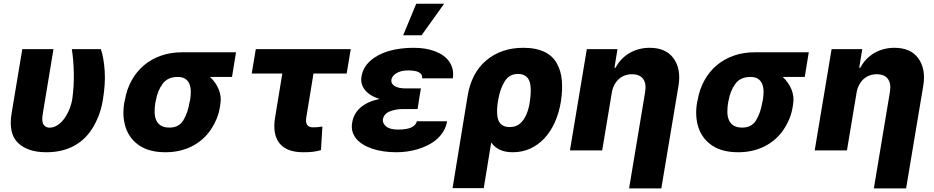

<svg xmlns="http://www.w3.org/2000/svg" viewBox="-20 -810 5031 1034"><path d="M42.6 -200.3 100.1 -545.5H268.1L210.6 -198.9Q203.1 -154.8 214.8 -138.8Q226.6 -122.5 246.1 -122.5Q263.8 -122.5 279.1 -130Q294.4 -137.4 307.4 -149.7Q320.3 -161.9 330.8 -177.9Q341.3 -193.9 349.1 -211.1Q356.9 -228.3 362 -245.4Q367.2 -262.4 369.3 -277Q373.9 -310.4 376.1 -344.6Q378.2 -378.9 377.5 -414.4Q376.4 -484.7 366.8 -545.5H523.1Q530.9 -523.1 536 -494.3Q541.2 -465.6 543.7 -429Q546.2 -392.4 543.7 -355.1Q541.2 -317.8 534.8 -277Q528.4 -235.1 515.8 -199Q503.2 -163 484 -129.6Q465.6 -97.3 440.5 -71.4Q415.5 -45.5 383.7 -27.3Q351.9 -9.2 313.4 0.4Q274.9 9.9 229.4 9.9Q128.9 9.9 76.7 -40.8Q24.5 -91.3 42.6 -200.3Z M649.5 -258.5 652.3 -269.9Q662.3 -328.8 688.7 -376.6Q715.2 -424.4 755 -458.1Q794.7 -491.8 846.6 -510.1Q898.4 -528.4 959.2 -528.4H1251.1L1229.4 -395.6H1110.8Q1125.7 -382.1 1137.4 -365.6Q1149.1 -349.1 1157.3 -329.9Q1174 -290.1 1166.5 -248.6L1165.1 -238.6Q1159.8 -202.1 1146.8 -170.8Q1133.9 -139.6 1114.7 -110.8Q1095.5 -82.7 1070.1 -60.4Q1044.7 -38 1014 -22.4Q983.3 -6.7 947.4 1.6Q911.6 9.9 871.1 9.9Q785.5 9.9 732.2 -25.2Q705.3 -43 686.6 -67.1Q668 -91.3 657.7 -120.9Q647.4 -150.6 645.2 -185.2Q643.1 -219.8 649.5 -258.5ZM893.1 -122.9Q943.5 -122.9 967.3 -162.3Q991.5 -201.7 1000.7 -258.5L1003.6 -269.9Q1007.8 -295.5 1007.5 -318.2Q1007.1 -340.9 1000 -358.1Q992.9 -375.4 977.8 -385.5Q962.7 -395.6 937.1 -395.6Q882.8 -395.6 855.5 -358.3Q828.1 -320.3 819.6 -269.9L816.8 -258.5Q812.1 -230.1 812.7 -205.4Q813.2 -180.8 821.6 -162.3Q829.9 -143.8 847.1 -133.3Q864.3 -122.9 893.1 -122.9Z M1357.6 -545.5H1869L1846.9 -414.1H1668.3L1629.3 -176.5Q1621.4 -124.3 1665.1 -124.3Q1674 -124.3 1680.6 -124.6Q1687.1 -125 1692.8 -125.5Q1698.5 -126.1 1704 -126.8Q1709.5 -127.5 1716.3 -128.6L1708.5 -1.4Q1697.1 1.8 1686.3 3.9Q1675.4 6 1664.1 7.5Q1652.7 8.9 1639.9 9.4Q1627.1 9.9 1611.9 9.9Q1569.2 9.9 1537.5 -1.8Q1505.7 -13.5 1486.3 -36.9Q1467 -60.4 1460.4 -95.2Q1453.8 -130 1461.3 -176.1L1500.4 -414.1H1335.6Z M1876.4 -148.8Q1884.2 -197.8 1921.2 -230.5Q1958.1 -263.1 2024.5 -277.3Q1997.5 -285.2 1977.6 -297.6Q1957.7 -310 1945.3 -325.6Q1932.9 -341.3 1928.1 -359.4Q1923.3 -377.5 1926.5 -396.7Q1934.7 -447.1 1973.7 -481.9Q2013.5 -517.4 2073 -535Q2132.5 -552.6 2208.8 -552.6Q2273.8 -552.6 2323.9 -533.4Q2348.7 -523.8 2368.1 -509.8Q2387.4 -495.7 2400 -477.3Q2412.6 -458.8 2417.6 -436.6Q2422.6 -414.4 2418.7 -388.1H2253.6Q2254.6 -399.9 2249.6 -408Q2244.7 -416.2 2234.6 -421.3Q2224.4 -426.5 2210 -428.6Q2195.7 -430.8 2177.9 -430.8Q2157 -430.8 2140.8 -426.5Q2124.6 -422.2 2113.5 -415.1Q2102.3 -408 2095.9 -399.1Q2089.5 -390.3 2087.7 -380.7Q2084.9 -359.4 2105.3 -346.6Q2125.7 -333.8 2165.5 -333.8H2246.8L2238.6 -286.2H2239L2228.7 -222.7H2147.4Q2112.9 -222.7 2080.6 -210.6Q2047.9 -198.5 2041.9 -166.9Q2039.1 -146.7 2059.3 -129.3Q2079.2 -112.2 2124.3 -112.2Q2171.5 -112.2 2195.7 -123.9Q2219.8 -135.7 2225.1 -157H2387.8Q2382.5 -126.8 2367.7 -102.5Q2353 -78.1 2331.7 -59.7Q2310.4 -41.2 2284.1 -28.1Q2257.8 -14.9 2229.2 -6.4Q2200.6 2.1 2171.5 6Q2142.4 9.9 2115.4 9.9Q2041.5 9.9 1984.4 -9.2Q1956 -18.8 1933.9 -32.7Q1911.9 -46.5 1897.7 -64.1Q1883.5 -81.7 1877.8 -103Q1872.2 -124.3 1876.4 -148.8ZM2151.3 -620 2221.6 -789.8H2371.8L2250.4 -620Z M2497.9 -291.2Q2518.1 -416.9 2598.7 -484.7Q2679.3 -552.6 2798.3 -552.6Q2834.2 -552.6 2862.7 -546.7Q2891.3 -540.8 2913.7 -529.8Q2936.1 -518.8 2952.2 -503.2Q2968.4 -487.6 2979.4 -467.7Q3001.4 -427.9 3005.7 -377.3Q3009.9 -326.7 3001.8 -271.3L3000.4 -261.4Q2990.1 -199.6 2967.2 -149.5Q2944.2 -99.4 2910.9 -64.1Q2877.5 -28.8 2834.7 -9.4Q2791.9 9.9 2741.8 9.9Q2699.9 9.9 2671.7 -3.6Q2643.5 -17 2625.4 -42.6L2585.2 203.1H2417.3ZM2657.7 -192.5Q2658.7 -177.9 2662.8 -165.7Q2666.9 -153.4 2674.9 -144.5Q2682.9 -135.7 2695 -130.7Q2707 -125.7 2724.1 -125.7Q2760.7 -125.7 2782.7 -146.3Q2793.7 -156.6 2802.2 -169.9Q2810.7 -183.2 2816.8 -198.3Q2822.8 -213.4 2826.9 -229.4Q2831 -245.4 2833.1 -261.4L2834.5 -271.3Q2839.8 -308.6 2837.7 -340.6Q2836.6 -356.5 2832.4 -369.7Q2828.1 -382.8 2819.8 -392.2Q2811.4 -401.6 2799 -406.8Q2786.6 -411.9 2769.5 -411.9Q2723 -411.9 2698.2 -372.2Q2673.3 -332.4 2663 -272L2659.8 -253.2Q2655.5 -221.9 2657.7 -192.5Z M3140.3 -545.5H3305.4L3289.1 -445.3H3295.1Q3308.2 -470.5 3327.2 -490.4Q3346.2 -510.3 3369.9 -524.1Q3393.5 -538 3421 -545.3Q3448.5 -552.6 3478.7 -552.6Q3521.7 -552.6 3553.6 -538.9Q3585.6 -525.2 3606.9 -496.4Q3649.1 -438.6 3633.9 -347.7L3541.5 204.5H3367.9L3454.2 -313.6Q3462 -360.4 3443.4 -385.3Q3424.7 -410.2 3382.8 -410.2Q3362.6 -410.2 3344.5 -403.4Q3326.3 -396.7 3312.3 -383.9Q3298.3 -371.1 3288.5 -352.8Q3278.8 -334.5 3274.9 -311.1L3223 0H3049.4Z M3734 -258.5 3736.9 -269.9Q3746.8 -328.8 3773.3 -376.6Q3799.7 -424.4 3839.5 -458.1Q3879.3 -491.8 3931.1 -510.1Q3983 -528.4 4043.7 -528.4H4335.6L4313.9 -395.6H4195.3Q4210.2 -382.1 4221.9 -365.6Q4233.7 -349.1 4241.8 -329.9Q4258.5 -290.1 4251.1 -248.6L4249.6 -238.6Q4244.3 -202.1 4231.4 -170.8Q4218.4 -139.6 4199.2 -110.8Q4180 -82.7 4154.7 -60.4Q4129.3 -38 4098.5 -22.4Q4067.8 -6.7 4032 1.6Q3996.1 9.9 3955.6 9.9Q3870 9.9 3816.8 -25.2Q3789.8 -43 3771.1 -67.1Q3752.5 -91.3 3742.2 -120.9Q3731.9 -150.6 3729.8 -185.2Q3727.6 -219.8 3734 -258.5ZM3977.6 -122.9Q4028.1 -122.9 4051.8 -162.3Q4076 -201.7 4085.2 -258.5L4088.1 -269.9Q4092.3 -295.5 4092 -318.2Q4091.6 -340.9 4084.5 -358.1Q4077.4 -375.4 4062.3 -385.5Q4047.2 -395.6 4021.7 -395.6Q3967.3 -395.6 3940 -358.3Q3912.6 -320.3 3904.1 -269.9L3901.3 -258.5Q3896.7 -230.1 3897.2 -205.4Q3897.7 -180.8 3906.1 -162.3Q3914.4 -143.8 3931.6 -133.3Q3948.9 -122.9 3977.6 -122.9Z M4458.5 -545.5H4623.6L4607.2 -445.3H4613.3Q4626.4 -470.5 4645.4 -490.4Q4664.4 -510.3 4688 -524.1Q4711.6 -538 4739.2 -545.3Q4766.7 -552.6 4796.9 -552.6Q4839.8 -552.6 4871.8 -538.9Q4903.8 -525.2 4925.1 -496.4Q4967.3 -438.6 4952.1 -347.7L4859.7 204.5H4686.1L4772.4 -313.6Q4780.2 -360.4 4761.5 -385.3Q4742.9 -410.2 4701 -410.2Q4680.8 -410.2 4662.6 -403.4Q4644.5 -396.7 4630.5 -383.9Q4616.5 -371.1 4606.7 -352.8Q4596.9 -334.5 4593 -311.1L4541.2 0H4367.5Z"/></svg>

Font: Inter P Extra Bold
Style: Italic
Weight: 800
Italic angle: 9.39999°
Designer: Rasmus Andersson
Foundry: rsms
Version: Version 3.018;git-588b23468